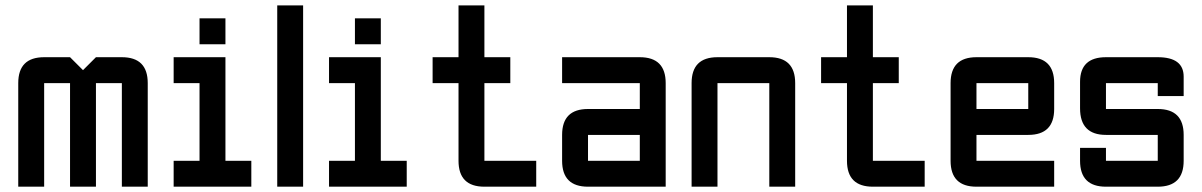

<svg xmlns="http://www.w3.org/2000/svg" viewBox="-20 -704 4532 724"><path d="M244.1 -390.6H146.5V0H48.8V-390.6Q48.8 -488.3 146.5 -488.3H244.1L293 -439.5L341.8 -488.3H439.5Q537.1 -488.3 537.1 -390.6V0H439.5V-390.6H341.8V0H244.1Z M732.4 -537.1V-634.8H830.1V-537.1ZM634.8 0V-97.7H732.4V-390.6H634.8V-488.3H830.1V-97.7H927.7V0Z M1025.4 -683.6H1123V0H1025.4Z M1318.4 -537.1V-634.8H1416V-537.1ZM1220.7 0V-97.7H1318.4V-390.6H1220.7V-488.3H1416V-97.7H1513.7V0Z M1806.6 0Q1709 0 1709 -97.7V-390.6H1611.3V-488.3H1709V-683.6H1806.6V-488.3H1904.3V-390.6H1806.6V-97.7H2002V0Z M2490.2 0H2197.3Q2099.6 0 2099.6 -97.7V-195.3Q2099.6 -293 2197.3 -293H2392.6V-390.6H2099.6V-488.3H2392.6Q2490.2 -488.3 2490.2 -390.6ZM2197.3 -97.7H2392.6V-195.3H2197.3Z M2880.9 -390.6H2685.5V0H2587.9V-390.6Q2587.9 -488.3 2685.5 -488.3H2880.9Q2978.5 -488.3 2978.5 -390.6V0H2880.9Z M3271.5 0Q3173.8 0 3173.8 -97.7V-390.6H3076.2V-488.3H3173.8V-683.6H3271.5V-488.3H3369.1V-390.6H3271.5V-97.7H3466.8V0Z M3662.1 -488.3H3857.4Q3955.1 -488.3 3955.1 -390.6V-293Q3955.1 -195.3 3857.4 -195.3H3662.1V-97.7H3955.1V0H3662.1Q3564.5 0 3564.5 -97.7V-390.6Q3564.5 -488.3 3662.1 -488.3ZM3857.4 -390.6H3662.1V-293H3857.4Z M4052.7 -146.5H4150.4V-97.7H4345.7V-195.3H4150.4Q4052.7 -195.3 4052.7 -295.4V-395.5Q4052.7 -488.3 4150.4 -488.3H4345.7Q4443.4 -488.3 4443.4 -415V-341.8H4345.7V-390.6H4150.4V-293H4345.7Q4443.4 -293 4443.4 -195.3V-97.7Q4443.4 0 4345.7 0H4150.4Q4052.7 0 4052.7 -97.7Z"/></svg>

Font: BabelStone Runic Staveless
Style: Regular
Weight: 400
Designer: Andrew West
Foundry: BabelStone
Version: Version 3.002 March 14, 2022